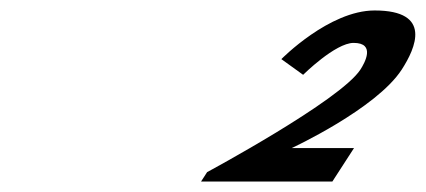

<svg xmlns="http://www.w3.org/2000/svg" viewBox="-20 -860 814 367"><path d="M655.9 -778C698.9 -778 676.7 -739 668.9 -727C630.7 -668 375.9 -531 375.9 -531L364.3 -513H615.3L656.7 -577H537.7C537.7 -577 699.3 -652 747.9 -727C774.4 -768 807.1 -840 696.1 -840C609.1 -840 517.8 -747 517.8 -747L559.4 -717C559.4 -717 620.9 -778 655.9 -778Z"/></svg>

Font: Hussar
Style: BdWodka
Weight: 700
Foundry: Cannot Into Space Fonts
Version: Version 2.00